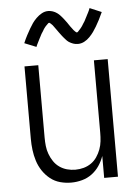

<svg xmlns="http://www.w3.org/2000/svg" viewBox="-54 -796 608 846"><g transform="rotate(-5 250.0 -373.0)"><path d="M227 8Q202 8 178 1.5Q154 -5 134.5 -20.5Q115 -36 101 -57Q87 -78 79.5 -102Q72 -126 69 -150.5Q66 -175 66 -200V-520H127V-200Q127 -181 129 -162.5Q131 -144 137.5 -126.5Q144 -109 154.5 -93.5Q165 -78 180 -67.5Q195 -57 213 -52Q231 -47 250 -47Q269 -47 287 -52Q305 -57 320 -67.5Q335 -78 345.5 -93.5Q356 -109 362.5 -126.5Q369 -144 371 -162.5Q373 -181 373 -200V-520H434V0H373V-97Q365 -74 351.5 -54Q338 -34 318.5 -19.5Q299 -5 275 1.5Q251 8 227 8ZM309 -598Q303 -598 298 -599Q293 -600 288.5 -601.5Q284 -603 279 -605.5Q274 -608 270 -610.5Q266 -613 262.5 -616.5Q259 -620 255.5 -624Q252 -628 248.5 -632Q245 -636 242 -640Q239 -644 236 -648Q233 -652 230 -656Q227 -660 224 -664.5Q221 -669 217.5 -673.5Q214 -678 211 -682.5Q208 -687 205.5 -690Q203 -693 198 -697.5Q193 -702 192 -702Q188 -702 186 -699.5Q184 -697 181 -694.5Q178 -692 175 -688.5Q172 -685 170.5 -683Q169 -681 167.5 -679Q166 -677 164.5 -674.5Q163 -672 161.5 -669Q160 -666 158 -663.5Q156 -661 154 -657.5Q152 -654 150.5 -651Q149 -648 147 -644Q145 -640 143 -636.5Q141 -633 139 -628.5Q137 -624 134.5 -619.5Q132 -615 130 -610.5Q128 -606 126 -601L74 -622Q82 -641 90 -656Q98 -671 105.5 -684Q113 -697 120 -707Q127 -717 138 -728Q149 -739 162.5 -746.5Q176 -754 191 -754Q197 -754 202 -753Q207 -752 211.5 -750.5Q216 -749 221 -746.5Q226 -744 230 -741Q234 -738 237.5 -735Q241 -732 244.5 -728Q248 -724 251.5 -720Q255 -716 258 -712Q261 -708 264 -704Q267 -700 270 -696Q273 -692 276 -687Q279 -682 282.5 -677.5Q286 -673 289 -669Q292 -665 294.5 -661.5Q297 -658 302 -653.5Q307 -649 308 -649Q312 -649 314 -651.5Q316 -654 319 -657Q322 -660 325 -663.5Q328 -667 329.5 -669Q331 -671 332.5 -673Q334 -675 335.5 -677.5Q337 -680 338.5 -682.5Q340 -685 342 -688Q344 -691 346 -694Q348 -697 349.5 -700.5Q351 -704 353 -707.5Q355 -711 357 -715Q359 -719 361 -723Q363 -727 365.5 -731.5Q368 -736 370 -741Q372 -746 374 -751L426 -729Q418 -711 410 -695.5Q402 -680 394.5 -667.5Q387 -655 380 -645Q373 -635 362 -623.5Q351 -612 337.5 -605Q324 -598 309 -598Z"/></g></svg>

Font: Iosevka Term Curly Light
Style: Regular
Weight: 300
Designer: Belleve Invis
Foundry: Belleve Invis
Version: Version 32.3.0